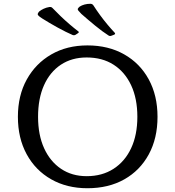

<svg xmlns="http://www.w3.org/2000/svg" viewBox="-20 -991 931 1019"><path d="M586 -807 573 -802Q564 -798 557 -802Q524 -823 485 -855Q446 -887 412 -917Q400 -929 395.5 -935Q391 -941 393.5 -945.5Q396 -950 403 -956Q414 -963 428.5 -967Q443 -971 461 -971Q471 -970 476 -962Q492 -937 511 -911Q530 -885 550.5 -860.5Q571 -836 589 -817Q594 -811 586 -807ZM394 -815 382 -807Q374 -802 366 -805Q331 -820 286.5 -844.5Q242 -869 204 -893Q190 -902 184.5 -907.5Q179 -913 180.5 -918Q182 -923 188 -930Q198 -938 211.5 -944.5Q225 -951 243 -954Q253 -955 259 -948Q279 -927 302.5 -904.5Q326 -882 350 -861.5Q374 -841 395 -825Q402 -820 394 -815ZM444 8Q335 8 251.5 -39.5Q168 -87 121.5 -172.5Q75 -258 75 -371Q75 -484 122 -569Q169 -654 252 -702Q335 -750 444 -750Q555 -750 639 -702.5Q723 -655 769.5 -569.5Q816 -484 816 -371Q816 -257 769.5 -171.5Q723 -86 639.5 -39Q556 8 444 8ZM440 -56Q522 -56 582.5 -95Q643 -134 676 -204.5Q709 -275 709 -371Q709 -468 676 -538.5Q643 -609 583 -647.5Q523 -686 440 -686Q361 -686 303 -647.5Q245 -609 213.5 -538.5Q182 -468 182 -371Q182 -275 214 -204.5Q246 -134 304 -95Q362 -56 440 -56Z"/></svg>

Font: Hahmlet
Style: Regular
Weight: 400
Designer: Minjoo Ham & Mark Frömberg
Foundry: hypertype
Version: Version 1.002